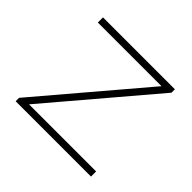

<svg xmlns="http://www.w3.org/2000/svg" viewBox="-126 -647 793 793"><g transform="rotate(45 271.0 -250.0)"><path d="M433 -470H61V-500H481V-480L99 -30H491V0H51V-20Z"/></g></svg>

Font: Metropolitano Thin
Style: Regular
Weight: 250
Designer: Fonts by Alex Slobzheninov & Chris M. Simpson / Changes by Cristiano Sobral
Foundry: Fonts by Alex Slobzheninov & Chris M. Simpson / Changes by Cristiano Sobral
Version: Version 1.00;August 30, 2020;FontCreator 13.0.0.2681 64-bit